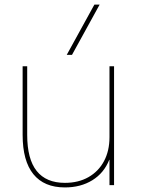

<svg xmlns="http://www.w3.org/2000/svg" viewBox="-20 -810 618 840"><path d="M264 10Q173 10 126 -48Q79 -106 79 -220V-520H99V-220Q99 -114 140.5 -62Q182 -10 264 -10Q323 -10 367 -35Q411 -60 435 -105Q459 -150 459 -210V-520H479V0H459V-111H458Q435 -53 384 -21.5Q333 10 264 10ZM295 -570H272L393 -790H416Z"/></svg>

Font: M PLUS 2 Thin
Style: Regular
Weight: 100
Designer: Coji Morishita
Foundry: UNDERFOREST DESIGN
Version: Version 1.001